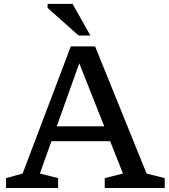

<svg xmlns="http://www.w3.org/2000/svg" viewBox="-20 -948 853 968"><path d="M217 -236V-311H574V-236ZM719 -73 810.5 -50V0H508V-50L600 -73L366.5 -662H391.5L181 -73L273 -50V0H10.5V-50L94 -73L337 -714H459.5ZM435.5 -769H376L220 -908V-928.5H346Z"/></svg>

Font: Newsreader 7pt
Style: Regular
Weight: 400
Designer: Hugues Gentile
Foundry: Production Type
Version: Version 1.003